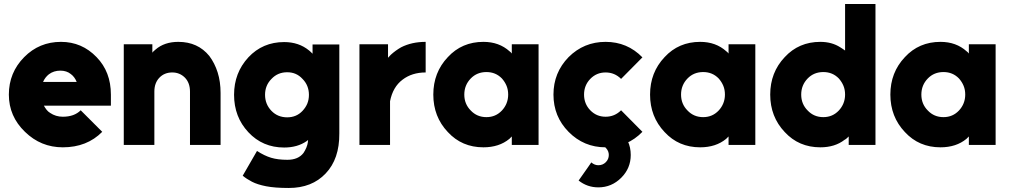

<svg xmlns="http://www.w3.org/2000/svg" viewBox="-20 -720 5017 954"><path d="M531 -195V-250Q531 -363 460 -436Q387 -512 283 -512Q175 -512 100 -436Q24 -359 24 -250Q24 -142 104 -65Q183 12 292 12Q412 12 488 -65L381 -172Q349 -140 292 -140Q257 -140 229 -159Q219 -165 211.5 -174.5Q204 -184 198 -195ZM280 -369Q311 -369 332 -352Q351 -338 361 -313H194Q204 -336 223 -351Q247 -369 280 -369Z M1076 0V-258Q1076 -314 1061.5 -360Q1047 -406 1020 -442Q963 -512 866 -512Q797 -512 753 -474Q749 -470 744.5 -466.5Q740 -463 737 -458V-500H595V0H747V-265Q747 -308 772 -334Q797 -360 836 -360Q873 -360 899 -334Q924 -308 924 -265V0Z M1392 -511Q1285 -511 1214 -435Q1143 -358 1143 -249Q1143 -139 1214 -63Q1285 13 1392 13Q1458 13 1504 -19Q1505 -20 1507 -21.5Q1509 -23 1511 -25Q1510 -22 1510 -20Q1510 -18 1510 -15Q1508 0 1502 14Q1496 28 1488 40Q1462 74 1408 74Q1361 74 1327.5 64Q1294 54 1257 30L1186 153Q1205 169 1232 183Q1259 197 1302.5 205.5Q1346 214 1415 214Q1530 214 1598 142Q1667 70 1666 -57V-499H1533V-453Q1529 -458 1524.5 -461.5Q1520 -465 1516 -469Q1465 -511 1392 -511ZM1407 -361Q1453 -361 1483 -328Q1499 -312 1507 -292Q1515 -272 1515 -249Q1515 -225 1507 -205.5Q1499 -186 1483 -169Q1453 -137 1407 -137Q1360 -137 1329 -169Q1297 -202 1297 -249Q1297 -296 1329 -328Q1360 -361 1407 -361Z M1766 -500V0H1918V-217Q1932 -288 1980 -324Q2027 -360 2095 -360V-512Q2026 -512 1973 -485Q1945 -469 1922 -448Q1918 -444 1914.5 -440Q1911 -436 1908 -433V-500Z M2523 -500V-454Q2521 -457 2518 -460Q2515 -463 2512 -465Q2460 -512 2382 -512Q2275 -512 2205 -436Q2133 -360 2133 -250Q2133 -140 2205 -64Q2275 12 2382 12Q2460 12 2511 -30Q2514 -33 2517 -36Q2520 -39 2523 -42V0H2656V-500ZM2397 -362Q2443 -362 2474 -330Q2489 -313 2497 -293.5Q2505 -274 2505 -250Q2505 -227 2497 -207Q2489 -187 2474 -171Q2443 -138 2397 -138Q2350 -138 2319 -171Q2287 -203 2287 -250Q2287 -297 2319 -330Q2350 -362 2397 -362Z M3056 -74 2965 0Q2982 4 2993 18Q3005 32 3005 50Q3005 71 2990 86Q2975 101 2953 101Q2934 101 2918 87Q2918 87 2902.5 109.5Q2887 132 2855 177Q2898 211 2953 211Q3019 211 3067 163Q3114 116 3114 50Q3114 -25 3056 -74ZM2989 -512Q2881 -512 2805 -436Q2730 -359 2730 -250Q2730 -141 2805 -65Q2881 12 2989 12Q3097 12 3172 -65L3066 -172Q3034 -140 2989 -140Q2944 -140 2913 -172Q2882 -204 2882 -250Q2882 -296 2913 -328Q2944 -360 2989 -360Q3034 -360 3066 -328L3172 -435Q3097 -512 2989 -512Z M3600 -500V-454Q3598 -457 3595 -460Q3592 -463 3589 -465Q3537 -512 3459 -512Q3352 -512 3282 -436Q3210 -360 3210 -250Q3210 -140 3282 -64Q3352 12 3459 12Q3537 12 3588 -30Q3591 -33 3594 -36Q3597 -39 3600 -42V0H3733V-500ZM3474 -362Q3520 -362 3551 -330Q3566 -313 3574 -293.5Q3582 -274 3582 -250Q3582 -227 3574 -207Q3566 -187 3551 -171Q3520 -138 3474 -138Q3427 -138 3396 -171Q3364 -203 3364 -250Q3364 -297 3396 -330Q3427 -362 3474 -362Z M4071 -362Q4024 -362 3993 -330Q3961 -297 3961 -250Q3961 -203 3993 -171Q4024 -138 4071 -138Q4117 -138 4148 -171Q4163 -187 4171 -207Q4179 -227 4179 -250Q4179 -274 4171 -293.5Q4163 -313 4148 -330Q4117 -362 4071 -362ZM4056 -512Q4113 -512 4155 -485Q4162 -481 4167.5 -477Q4173 -473 4179 -469V-700H4330V0H4197V-42Q4192 -37 4187 -32.5Q4182 -28 4176 -25Q4128 12 4056 12Q3949 12 3879 -64Q3807 -140 3807 -250Q3807 -360 3879 -436Q3949 -512 4056 -512Z M4794 -500V-454Q4792 -457 4789 -460Q4786 -463 4783 -465Q4731 -512 4653 -512Q4546 -512 4476 -436Q4404 -360 4404 -250Q4404 -140 4476 -64Q4546 12 4653 12Q4731 12 4782 -30Q4785 -33 4788 -36Q4791 -39 4794 -42V0H4927V-500ZM4668 -362Q4714 -362 4745 -330Q4760 -313 4768 -293.5Q4776 -274 4776 -250Q4776 -227 4768 -207Q4760 -187 4745 -171Q4714 -138 4668 -138Q4621 -138 4590 -171Q4558 -203 4558 -250Q4558 -297 4590 -330Q4621 -362 4668 -362Z"/></svg>

Font: Unageo
Style: ExtraBold
Weight: 800
Designer: Richard Sepsi
Foundry: Richard Sepsi
Version: Version 2.000